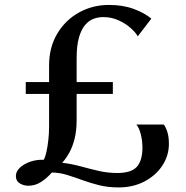

<svg xmlns="http://www.w3.org/2000/svg" viewBox="-20 -772 774 798"><path d="M473 7Q429 7 392 -2.2Q355 -11.5 322.2 -23.5Q289.5 -35.5 258.5 -45Q227.5 -54.5 195.5 -55Q175 -31.5 150.8 -15.8Q126.5 0 97.5 0Q78.5 0 62.2 -9.8Q46 -19.5 46 -40.5Q46 -59 62.5 -74.8Q79 -90.5 105.5 -99.8Q132 -109 162 -108Q168 -118.5 173 -141Q178 -163.5 181 -191.2Q184 -219 184 -245.5V-381.5H87V-431H184V-499Q184 -575.5 218 -632.2Q252 -689 308.5 -720.2Q365 -751.5 433 -751.5Q491.5 -751.5 536.8 -734.5Q582 -717.5 609 -694.5L552.5 -621Q545 -635.5 524.5 -654.2Q504 -673 474 -687Q444 -701 409 -701Q389 -701 369.5 -694Q350 -687 334 -668.5Q318 -650 308.2 -616.2Q298.5 -582.5 298.5 -529V-431H449V-381.5H298.5V-274Q298.5 -229 290 -195.2Q281.5 -161.5 268 -137.2Q254.5 -113 238.5 -95.5Q277 -91 314.5 -80.8Q352 -70.5 389.5 -61.8Q427 -53 467 -53Q526 -53 549 -79Q572 -105 572 -159Q572 -187.5 564.8 -215.2Q557.5 -243 546.5 -254.5H660.5Q668.5 -245 675.2 -224.5Q682 -204 682 -174.5Q682 -125.5 655 -84.2Q628 -43 580.8 -18Q533.5 7 473 7Z"/></svg>

Font: Merriweather 60pt Medium
Style: Regular
Weight: 500
Version: Version 2.100